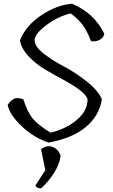

<svg xmlns="http://www.w3.org/2000/svg" viewBox="-20 -764 605 1029"><path d="M526 -232Q513 -146 442 -85Q371 -24 241 0Q164 -24 98 -86Q32 -148 21 -202Q41 -230 58.5 -236Q76 -242 105 -232Q127 -163 155.5 -128.5Q184 -94 251 -53Q337 -74 393 -122.5Q449 -171 449 -229Q447 -266 328 -332Q277 -359 225 -389.5Q173 -420 133.5 -462Q94 -504 87 -548Q119 -627 201 -682Q283 -737 366 -744Q485 -694 539 -583Q536 -564 516.5 -552Q497 -540 468 -543Q446 -601 421 -633Q396 -665 359 -692Q292 -677 228 -629Q164 -581 165.5 -547Q167 -513 215 -476Q263 -439 323 -407.5Q383 -376 444 -328Q505 -280 526 -232ZM201 245Q179 247 169 231L223 148L200 36Q232 12 262 23.5Q292 35 305 70Q300 115 269 163.5Q238 212 201 245Z"/></svg>

Font: Tillana
Style: Regular
Weight: 400
Designer: Lipi Raval (Devanagari, Latin), Jonny Pinhorn (Latin)
Foundry: Indian Type Foundry
Version: Version 2.003;PS 1.0;hotconv 1.0.79;makeotf.lib2.5.61930; tt